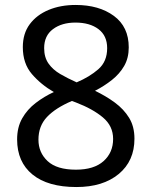

<svg xmlns="http://www.w3.org/2000/svg" viewBox="-20 -744 612 774"><path d="M285 -724Q379 -724 439 -680Q499 -636 499 -553Q499 -510 480.5 -478Q462 -446 431 -421.5Q400 -397 363 -378Q407 -357 443 -330.5Q479 -304 500.5 -269Q522 -234 522 -185Q522 -95 458.5 -42.5Q395 10 288 10Q173 10 111 -40.5Q49 -91 49 -182Q49 -231 69.5 -267Q90 -303 124 -329Q158 -355 197 -373Q145 -403 108.5 -445.5Q72 -488 72 -554Q72 -609 100 -646.5Q128 -684 176 -704Q224 -724 285 -724ZM284 -653Q229 -653 193.5 -626.5Q158 -600 158 -550Q158 -513 175.5 -488Q193 -463 223 -445.5Q253 -428 289 -412Q341 -434 376.5 -465Q412 -496 412 -550Q412 -600 377 -626.5Q342 -653 284 -653ZM135 -181Q135 -129 172 -94.5Q209 -60 286 -60Q359 -60 397.5 -94.5Q436 -129 436 -184Q436 -236 395 -270.5Q354 -305 286 -331L270 -337Q204 -309 169.5 -272.5Q135 -236 135 -181Z"/></svg>

Font: Noto Sans Old Permic
Style: Regular
Weight: 400
Designer: Monotype Design Team
Foundry: Monotype Imaging Inc.
Version: Version 2.001; ttfautohint (v1.8.4.7-5d5b)